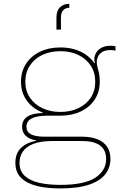

<svg xmlns="http://www.w3.org/2000/svg" viewBox="-20 -788 661 1024"><path d="M305 -630H281V-694Q281 -731 300 -749.2Q319 -767.5 349.5 -767.5V-746.5Q329 -746.5 317 -733.5Q305 -720.5 305 -694ZM300 217Q230.5 217 176.8 203.8Q123 190.5 92.5 160.5Q62 130.5 62 80Q62 29.5 92.2 0.8Q122.5 -28 172 -37V-42L258 -36Q194.5 -35.5 156.2 -20Q118 -4.5 101 21.5Q84 47.5 84 80Q84 124 111.8 149.8Q139.5 175.5 188.5 186.8Q237.5 198 301 198Q430 198 488 159.8Q546 121.5 546 60Q546 -36 417 -36H212Q156.5 -36 127.2 -55.8Q98 -75.5 98 -112Q98 -147.5 125.8 -166Q153.5 -184.5 208 -185V-193L302 -171H232Q176.5 -171 148.8 -156.2Q121 -141.5 121 -112Q121 -85 144.8 -72Q168.5 -59 218 -59H417Q466.5 -59 500.5 -45Q534.5 -31 551.8 -4.5Q569 22 569 60Q569 105.5 541.8 141Q514.5 176.5 455.2 196.8Q396 217 300 217ZM302 -171Q241.5 -171 194 -193.5Q146.5 -216 119.2 -256.8Q92 -297.5 92 -352Q92 -407 119 -448.2Q146 -489.5 193.2 -512.2Q240.5 -535 302 -535Q367.5 -535 417.5 -508.8Q467.5 -482.5 492 -436Q502 -418 507 -397Q512 -376 512 -352Q512 -297.5 485 -256.8Q458 -216 410.5 -193.5Q363 -171 302 -171ZM302 -191Q356 -191 398 -211Q440 -231 464 -267.2Q488 -303.5 488 -352Q488 -401 464 -437.8Q440 -474.5 398 -494.8Q356 -515 302 -515Q247.5 -515 205.2 -494.8Q163 -474.5 139 -437.8Q115 -401 115 -352Q115 -303.5 139.5 -267.2Q164 -231 206.2 -211Q248.5 -191 302 -191ZM512 -352 497 -410 478 -449 486 -452Q484.5 -456.5 483.8 -461.8Q483 -467 483 -472Q483 -488.5 492 -505.2Q501 -522 520.5 -533Q540 -544 571 -544Q578 -544 583.8 -543.2Q589.5 -542.5 596 -541V-518Q588.5 -519.5 582.2 -520.2Q576 -521 569 -521Q541.5 -521 525.5 -511Q509.5 -501 502.8 -486.8Q496 -472.5 496 -459Q496 -443 500 -429.5Q504 -416 508 -398.2Q512 -380.5 512 -352Z"/></svg>

Font: Hepta Slab ExtraLight ExtraLight
Style: Regular
Weight: 250
Version: Version 1.102